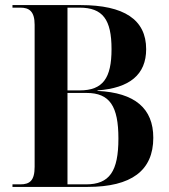

<svg xmlns="http://www.w3.org/2000/svg" viewBox="-20 -734 664 754"><path d="M29 0H324C496 0 582 -64 582 -193C582 -308 510 -370 363 -377V-379C489 -388 554 -441 554 -541C554 -657 467 -714 297 -714H29V-704H60C94 -704 116 -690 116 -637V-79C116 -25 97 -10 60 -10H29ZM293 -379H245V-704H292C384 -704 418 -657 418 -541C418 -427 384 -379 293 -379ZM318 -10H245V-369H320C411 -369 445 -317 445 -190C445 -61 410 -10 318 -10Z"/></svg>

Font: Noto Serif Display SemiCondensed SemiBold
Style: Regular
Weight: 600
Width: 4
Designer: Monotype Design Team
Foundry: Monotype Imaging Inc.
Version: Version 2.009